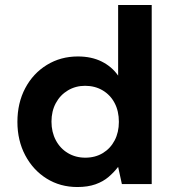

<svg xmlns="http://www.w3.org/2000/svg" viewBox="-20 -740 695 772"><path d="M291 12Q222 12 167.5 -22Q113 -56 81.5 -115.5Q50 -175 50 -250Q50 -326 81.5 -385.5Q113 -445 168.5 -479Q224 -513 293 -513Q348 -513 389 -492.5Q430 -472 455 -436V-720H590V0H470L455 -69Q439 -48 417 -29Q395 -10 364 1Q333 12 291 12ZM323 -106Q363 -106 393.5 -124.5Q424 -143 441 -175.5Q458 -208 458 -250Q458 -293 441 -325.5Q424 -358 393 -376.5Q362 -395 322 -395Q284 -395 253 -376.5Q222 -358 204.5 -325.5Q187 -293 187 -251Q187 -209 204.5 -176Q222 -143 253 -124.5Q284 -106 323 -106Z"/></svg>

Font: DM Sans 18pt
Style: Bold
Weight: 700
Designer: Colophon Foundry, Jonny Pinhorn
Foundry: Colophon Foundry
Version: Version 4.004;gftools[0.9.30]